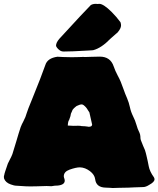

<svg xmlns="http://www.w3.org/2000/svg" viewBox="-20 -947 816 989"><path d="M546.9 20.5C540 20 532.7 19.5 524.9 19.5C491.7 19 473.6 4.4 470.2 -23.9C468.3 -39.1 459.5 -53.2 443.4 -65.4C427.2 -77.6 410.2 -84.5 391.6 -85C378.4 -85 360.8 -81.1 338.4 -73.2C318.4 -65.9 308.6 -54.7 308.6 -38.6C308.6 -36.6 309.1 -34.7 309.6 -32.7C312 -26.4 313.5 -21 313.5 -16.6C313.5 -2.4 301.8 6.3 277.8 8.8C267.6 8.8 256.3 9.8 245.1 12.2C236.8 11.7 228.5 11.2 220.2 11.2C207 11.2 189.9 11.7 168.5 12.7C168.5 12.7 136.7 13.2 136.7 13.2C125.5 13.2 117.7 13.2 113.3 12.7C89.4 10.7 73.7 9.8 67.4 9.8C57.1 9.8 46.4 7.3 35.2 2.9C17.1 -3.4 5.9 -13.7 1 -27.3C0.5 -29.8 0 -32.7 0 -35.2C0 -38.6 0.5 -42.5 2 -45.9C2 -50.3 8.3 -69.8 20.5 -104.5C23.9 -111.8 27.3 -119.1 31.2 -126C36.1 -135.3 40.5 -144 43.9 -153.3C51.3 -175.8 58.1 -198.2 64.5 -220.7C71.3 -244.6 78.6 -268.1 86.4 -292C90.3 -302.2 95.2 -312.5 100.6 -322.3C108.9 -338.4 114.3 -351.6 116.7 -361.8C119.1 -371.1 129.9 -398.9 149.4 -446.3C177.2 -514.6 198.7 -569.8 213.4 -611.8C220.7 -635.7 241.2 -649.9 275.9 -654.8C281.7 -654.8 291 -654.3 304.2 -653.3C304.2 -653.3 349.1 -652.3 349.1 -652.3C349.1 -652.3 377.9 -652.8 377.9 -652.8C384.3 -652.8 390.1 -652.8 395.5 -653.3C400.9 -653.8 404.8 -653.8 408.2 -653.8C408.2 -653.8 418 -653.3 418 -653.3C422.4 -653.3 432.6 -653.8 449.7 -654.3C466.8 -654.8 481.4 -655.3 494.1 -655.3C530.3 -655.3 554.2 -638.7 565.4 -605.5C570.8 -589.4 578.1 -573.2 586.4 -557.6C597.2 -538.6 606.9 -515.1 616.2 -487.8C621.6 -471.7 627.9 -456.1 634.8 -440.4C641.1 -425.8 645.5 -411.1 648.9 -396C652.3 -378.9 658.2 -362.8 665.5 -348.1C672.9 -333.5 678.7 -318.8 682.6 -304.7C686.5 -290 691.9 -275.9 698.7 -262.7C701.2 -257.3 702.6 -251 703.1 -244.1C703.1 -237.3 703.6 -231.4 705.1 -226.1C709 -215.3 713.4 -204.6 717.8 -194.3C725.1 -179.2 729.5 -167.5 731 -159.2C731.4 -156.2 732.4 -152.3 733.9 -147.5C738.8 -127.9 742.7 -108.9 746.1 -90.8C749.5 -72.8 758.3 -53.7 772.9 -33.7C774.9 -30.3 775.9 -26.9 775.9 -23.4C775.9 -14.2 767.1 -4.9 750 4.4C737.3 12.7 726.6 16.6 717.3 16.6C710.9 16.6 695.8 17.1 672.4 18.1C648.9 19.5 630.9 20 618.2 20C607.4 20 598.6 20 592.3 20.5C580.1 21 569.3 21.5 560.5 21.5C556.2 21.5 551.8 21 546.9 20.5ZM454.6 -305.7C454.6 -307.6 454.1 -309.1 453.6 -309.6C453.6 -309.6 440.4 -368.2 440.4 -368.2C440.4 -368.2 432.6 -379.9 432.6 -379.9C427.2 -390.1 419.4 -398.9 410.2 -405.8C406.7 -408.2 403.3 -409.2 400.4 -409.2C394.5 -409.2 385.7 -406.2 374.5 -400.9C372.1 -398.4 370.1 -397 367.7 -395.5C367.2 -395 366.2 -394 365.7 -393.6C365.2 -392.6 364.3 -392.1 362.8 -391.6C355.5 -384.3 352.1 -379.4 352.1 -376.5C352.1 -376.5 345.2 -361.3 345.2 -361.3C345.2 -356 342.3 -344.7 335.9 -328.6C332.5 -325.7 330.1 -316.4 329.1 -300.3C339.4 -299.3 349.1 -298.8 358.9 -298.8C358.9 -298.8 381.8 -299.3 381.8 -299.3C390.1 -299.3 396.5 -298.8 400.9 -297.4C411.6 -297.4 421.9 -296.4 431.6 -294.9C433.1 -294.4 434.6 -293.9 437 -293.9C448.7 -293.9 454.6 -297.9 454.6 -305.7ZM287.6 -688C281.2 -692.4 276.9 -696.8 273.4 -701.7C270 -706.5 268.6 -710 268.6 -711.4C268.6 -722.2 274.4 -733.9 285.6 -747.1C285.6 -747.1 290.5 -752.4 290.5 -752.4C375 -844.7 427.7 -900.9 447.8 -920.9C455.1 -925.3 463.9 -927.2 474.1 -927.2C477.5 -927.2 481.4 -926.8 485.4 -926.3C485.4 -926.3 485.8 -926.8 485.8 -926.8C485.8 -926.8 487.8 -926.8 491.2 -927.2C505.9 -927.2 527.3 -913.1 555.7 -884.8C571.8 -868.7 586.9 -851.1 600.6 -832.5C602.5 -826.7 603.5 -821.3 603.5 -816.4C603.5 -805.7 597.7 -793.9 586.4 -780.8C584.5 -778.3 582 -775.9 578.6 -773.9C578.6 -773.9 549.3 -748 549.3 -748C518.1 -715.8 488.3 -695.8 460 -688.5C458.5 -688 457 -688 455.1 -688C455.1 -688 430.2 -686.5 430.2 -686.5C374 -683.1 333.5 -681.6 308.6 -681.6C300.3 -681.6 293.5 -683.6 287.6 -688Z"/></svg>

Font: Kaph
Style: Regular
Weight: 400
Designer: GGBotNet
Foundry: f0n7.com